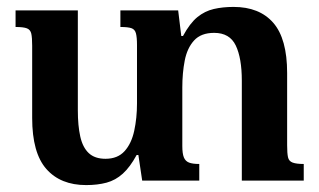

<svg xmlns="http://www.w3.org/2000/svg" viewBox="-20 -522 923 555"><path d="M810 -102Q810 -79 812.5 -67.5Q815 -56 826 -52Q837 -48 858 -48V0H679V-289Q679 -354 661.5 -390.5Q644 -427 599 -427Q561 -427 541 -405Q521 -383 514 -347Q507 -311 507 -269V-100Q507 -78 511.5 -67Q516 -56 526.5 -52Q537 -48 556 -48V0H391L380 -74H375Q356 -39 335 -20Q314 -1 288 6Q262 13 229 13Q155 13 114 -33.5Q73 -80 73 -181V-390Q73 -413 70.5 -424.5Q68 -436 58 -440Q48 -444 25 -444V-492H205V-203Q205 -159 212 -127.5Q219 -96 236.5 -79.5Q254 -63 285 -63Q320 -63 340 -85Q360 -107 368 -144Q376 -181 376 -223V-392Q376 -414 373 -425.5Q370 -437 360 -440.5Q350 -444 328 -444V-492H495L504 -418H509Q529 -455 550.5 -472.5Q572 -490 598 -496Q624 -502 655 -502Q730 -502 770 -456Q810 -410 810 -311Z"/></svg>

Font: Noto Serif Armenian SemiBold
Style: Regular
Weight: 600
Version: Version 2.007